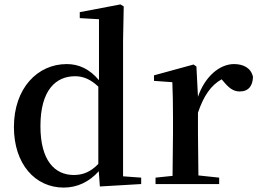

<svg xmlns="http://www.w3.org/2000/svg" viewBox="-20 -833 1170 869"><path d="M432 11 619 0V-29L537 -35V-649L540 -804L525 -813L341 -778V-751L428 -746V-470C385 -521 337 -543 282 -543C150 -543 43 -434 43 -258C43 -91 139 16 268 16C330 16 384 -10 427 -58ZM425 -91C390 -55 356 -41 314 -41C228 -41 163 -106 163 -262C163 -427 234 -488 320 -488C357 -488 390 -474 425 -441Z M760 0H972V-29L878 -39L876 -232V-323C902 -400 935 -447 983 -474L991 -465C1015 -436 1035 -419 1065 -419C1106 -419 1124 -446 1125 -485C1116 -526 1081 -543 1039 -543C975 -543 908 -488 876 -395L869 -532L856 -541L677 -492V-467L760 -461C762 -412 763 -369 763 -301V-232L761 -37L684 -29V0Z"/></svg>

Font: Noto Serif CJK SC SemiBold
Style: Regular
Weight: 600
Designer: Ryoko NISHIZUKA 西塚涼子 (kana & ideographs); Frank Grießhammer (Latin, Greek & Cyrillic); Wenlong ZHANG 张文龙 (bopomofo); San
Foundry: Adobe
Version: Version 2.001;hotconv 1.1.0;makeotfexe 2.6.0